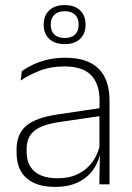

<svg xmlns="http://www.w3.org/2000/svg" viewBox="-20 -723 518 753"><path d="M369.5 0 372 -125 370 -131.5V-290L370.5 -328Q370.5 -394.5 337 -428.5Q303.5 -462.5 232.5 -462.5Q178.5 -462.5 135.2 -445.5Q92 -428.5 61 -407L65.5 -444Q82 -456 106.8 -468.2Q131.5 -480.5 164 -488.5Q196.5 -496.5 237 -496.5Q282 -496.5 314.8 -485Q347.5 -473.5 368.5 -451.8Q389.5 -430 399.5 -399Q409.5 -368 409.5 -328.5V0ZM196 10Q123.5 10 84.2 -24.2Q45 -58.5 45 -124V-136.5Q45 -197.5 83 -229.8Q121 -262 208 -274.5L379.5 -300L381.5 -269L213.5 -244.5Q145 -234.5 114.8 -210Q84.5 -185.5 84.5 -138.5V-128Q84.5 -77 115.5 -50.5Q146.5 -24 206 -24Q254.5 -24 289.2 -42.2Q324 -60.5 345.2 -91.8Q366.5 -123 373 -162L383.5 -131H374.5Q369.5 -94 348.5 -61.8Q327.5 -29.5 289.5 -9.8Q251.5 10 196 10ZM151.5 -625.5V-627Q151.5 -662 173.2 -682.5Q195 -703 234 -703Q272.5 -703 294 -682.5Q315.5 -662 315.5 -627V-625.5Q315.5 -591 294 -570.5Q272.5 -550 234 -550Q195 -550 173.2 -570.5Q151.5 -591 151.5 -625.5ZM179 -625.5Q179 -601 193.2 -587.5Q207.5 -574 234 -574Q260 -574 274.2 -587.5Q288.5 -601 288.5 -625.5V-627Q288.5 -651.5 274.2 -665.2Q260 -679 234 -679Q207.5 -679 193.2 -665.2Q179 -651.5 179 -627Z"/></svg>

Font: Anek Gujarati Medium ExtraLight
Style: Regular
Weight: 250
Version: Version 1.003